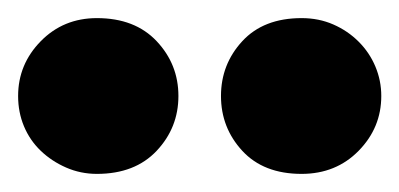

<svg xmlns="http://www.w3.org/2000/svg" viewBox="-34 -743 441 212"><path d="M-14 -637Q-14 -672 11 -697.5Q36 -723 73 -723Q115 -723 139 -697.5Q163 -672 163 -637Q163 -602 139 -576.5Q115 -551 73 -551Q55 -551 39 -558Q23 -565 11 -576.5Q-1 -588 -7.5 -603.5Q-14 -619 -14 -637ZM210 -637Q210 -672 233.5 -697.5Q257 -723 299 -723Q318 -723 334 -716Q350 -709 362 -697Q374 -685 380.5 -669.5Q387 -654 387 -637Q387 -602 362 -576.5Q337 -551 299 -551Q257 -551 233.5 -576.5Q210 -602 210 -637Z"/></svg>

Font: Baloo Tamma
Style: Regular
Weight: 400
Designer: Divya Kowshik and Ek Type
Foundry: Ek Type
Version: Version 1.443;PS 1.000;hotconv 16.6.51;makeotf.lib2.5.65220;